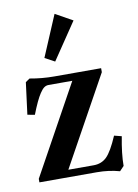

<svg xmlns="http://www.w3.org/2000/svg" viewBox="-83 -764 600 834"><g transform="rotate(-10 217.5 -347.5)"><path d="M183.6 -504.9 140.1 -528.3 216.8 -709.5 293 -667ZM378.4 13.2Q331.1 0 278.3 0H24.9V-15.6L242.2 -409.7H137.7Q126.5 -409.7 117.7 -403.3Q108.9 -397 98.6 -381.3Q80.6 -354.5 56.6 -292.5L24.4 -298.3L42.5 -439L61 -451.7Q113.8 -441.9 168.9 -441.9H375V-424.3L158.2 -32.2H270Q304.7 -32.2 327.9 -54.9Q351.1 -77.6 379.4 -143.6L412.1 -135.3Q397.5 -60.5 397.5 -6.8Z"/></g></svg>

Font: Elstob 10pt SemiBold
Style: Regular
Weight: 600
Designer: Peter S. Baker
Version: Version 1.015